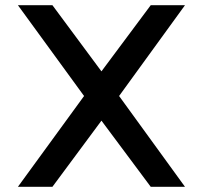

<svg xmlns="http://www.w3.org/2000/svg" viewBox="-20 -720 782 740"><path d="M49 -700H182L371 -445L561 -700H693L439 -350L693 0H561L371 -255L182 0H49L304 -350Z"/></svg>

Font: Albert Sans SemiBold
Style: Regular
Weight: 600
Designer: Andreas Rasmussen
Foundry: a.Foundry
Version: Version 1.025